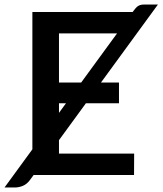

<svg xmlns="http://www.w3.org/2000/svg" viewBox="-52 -773 718 848"><path d="M208.5 -274.5 239.5 -317H208.5ZM208.5 -408.5H306.5L465 -625.5H208.5ZM208.5 -94.5H540.5L540 0H96.5L79.5 23Q66.5 40.5 49 47.8Q31.5 55 14.5 55H-32L91 -113.5V-720H534L536.5 -723.5Q542.5 -731.5 547.2 -737Q552 -742.5 557.2 -746Q562.5 -749.5 569.2 -751.2Q576 -753 585.5 -753H645.5L394 -408.5H473.5V-317H327.5L208.5 -154Z"/></svg>

Font: Lato SemiBold
Style: Regular
Weight: 600
Designer: Lukasz Dziedzic with Adam Twardoch and Botio Nikoltchev
Foundry: tyPoland Lukasz Dziedzic
Version: Version 2.015; 2015-08-06; http://www.latofonts.com/